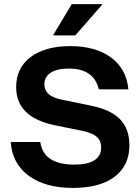

<svg xmlns="http://www.w3.org/2000/svg" viewBox="-20 -911 687 941"><path d="M337.5 10Q201.7 10 120.8 -49.6Q40 -109.2 32.5 -215H177.5Q185 -160 227.1 -132.1Q269.2 -104.2 343.3 -104.2Q409.2 -104.2 442.5 -125.4Q475.8 -146.7 475.8 -188.3Q475.8 -220.8 454.6 -240Q433.3 -259.2 385.8 -269.2L246.7 -297.5Q152.5 -317.5 105.8 -363.8Q59.2 -410 59.2 -484.2Q59.2 -578.3 130.4 -631.7Q201.7 -685 324.2 -685Q448.3 -685 524.2 -629.2Q600 -573.3 609.2 -473.3H464.2Q440 -575 316.7 -575Q260.8 -575 229.2 -555Q197.5 -535 197.5 -497.5Q197.5 -440 280 -423.3L425 -393.3Q523.3 -373.3 568.8 -326.2Q614.2 -279.2 614.2 -199.2Q614.2 -100 542.1 -45Q470 10 337.5 10ZM241.7 -737.5V-740.8L331.7 -890.8H480V-887.5L349.2 -737.5Z"/></svg>

Font: Funnel Display
Style: Bold
Weight: 700
Designer: NORD ID, Kristian Moeller
Foundry: Dicotype
Version: Version 1.000